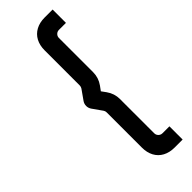

<svg xmlns="http://www.w3.org/2000/svg" viewBox="-355 -922 1158 1158"><g transform="rotate(-45 224.5 -342.5)"><path d="M200.1 72.2V-228.3Q200.1 -239.3 194.1 -247.7L149.8 -310.5Q140 -325.2 140 -342.5Q140 -359.9 149.8 -374.5L194.1 -437.3Q200.1 -447.3 200.1 -456.7V-757Q200.1 -799.7 217 -831.2Q233.9 -862.8 265.7 -879.9Q297.4 -897 340.1 -897H408.2V-783.3H348.4Q334.1 -783.3 323.9 -773.2Q313.8 -763.1 313.8 -748.7V-456.7Q313.8 -410.2 286.4 -371.7L265.2 -342.5L286.4 -313.3Q313.8 -274.8 313.8 -228.3V63.8Q313.8 73.8 318.5 81.7Q323.2 89.7 331.1 94.4Q338.9 99.2 348.4 99.2H408.2V212H340.1Q297.4 212 265.7 195.1Q234 178.2 217 146.5Q200.1 114.8 200.1 72.2Z"/></g></svg>

Font: Tap Sans
Style: Regular
Weight: 400
Designer: Tap Payments
Foundry: Tap Payments
Version: Version 1.001;Glyphs 3.1.2 (3151)